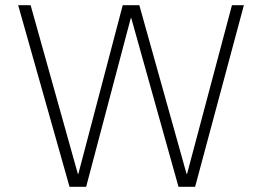

<svg xmlns="http://www.w3.org/2000/svg" viewBox="-20 -720 1010 740"><path d="M50 -700H98L280 -50H282L453 -700H517L699 -50H701L874 -700H920L732 0H668L486 -650H484L312 0H248Z"/></svg>

Font: PT Root UI Light
Style: Regular
Weight: 300
Designer: Vitaly Kuzmin
Foundry: ParaType Ltd.
Version: Version 2.000G